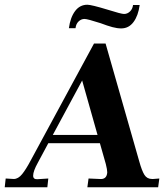

<svg xmlns="http://www.w3.org/2000/svg" viewBox="-67 -791 695 811"><path d="M-9 -35Q10 -35 26.5 -55.5Q43 -76 62 -112L330 -607H379L521 -110Q532 -70 543 -52.5Q554 -35 575 -35H580L606 -37L601 0H302L307 -37L354 -35Q384 -32 386 -63Q386 -74 380 -98L355 -186H137L93 -104Q73 -68 73 -49Q73 -33 91 -34L137 -37L133 0H-47L-43 -37ZM280 -451 156 -221H345ZM358 -693Q302 -711 290 -711Q276 -711 265 -700.5Q254 -690 252 -672H224Q230 -717 250 -744Q270 -771 302 -771Q319 -771 388 -750Q445 -732 457 -732Q471 -732 482 -742.5Q493 -753 495 -770H523Q517 -725 497 -698Q477 -671 445 -671Q428 -671 407.5 -676.5Q387 -682 358 -693Z"/></svg>

Font: Unna
Style: Bold Italic
Weight: 700
Italic angle: -8.05°
Designer: Jorge de Buen Unna
Foundry: Omnibus-Type
Version: Version 2.008